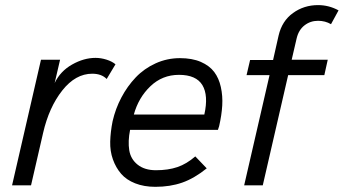

<svg xmlns="http://www.w3.org/2000/svg" viewBox="-20 -720 1335 746"><path d="M26.9 0 139.2 -487.8H213.4L192.4 -397.5Q214.4 -443.4 260 -469.2Q305.7 -495.1 351.1 -495.1Q372.1 -495.1 393.8 -488.3Q415.5 -481.4 428.7 -470.2L394.5 -413.1Q374.5 -433.6 338.4 -433.6Q273.4 -433.6 221.9 -368.4Q170.4 -303.2 147.5 -203.6L100.6 0Z M583.5 5.9Q539.6 5.9 505.4 -7.6Q471.2 -21 450.7 -44.7Q430.2 -68.4 418.7 -100.6Q407.2 -132.8 408.2 -170.2Q409.2 -207.5 417.5 -249Q428.7 -297.9 451.7 -341.3Q474.6 -384.8 507.3 -419.2Q540 -453.6 584.7 -473.9Q629.4 -494.1 679.2 -494.1Q726.6 -494.1 760.3 -479.5Q793.9 -464.8 812.3 -440.4Q830.6 -416 838.1 -381.6Q845.7 -347.2 843.5 -310.1Q841.3 -272.9 831.5 -230L826.7 -215.3H485.4Q476.6 -170.9 482.2 -136.2Q487.8 -101.6 514.9 -80.1Q542 -58.6 585.9 -58.6Q633.3 -58.6 669.2 -70.8Q705.1 -83 738.8 -112.3L783.2 -65.9Q734.9 -26.9 688 -10.5Q641.1 5.9 583.5 5.9ZM500 -274.9H773.9Q790.5 -349.1 766.4 -389.2Q742.2 -429.2 675.3 -429.2Q610.8 -429.2 564.5 -385Q518.1 -340.8 500 -274.9Z M928.7 0 1027.3 -428.2H938L951.7 -486.8H1041L1062.5 -582Q1075.7 -638.7 1118.4 -669.4Q1161.1 -700.2 1215.8 -700.2Q1257.8 -700.2 1295.4 -679.7L1266.1 -626Q1243.7 -639.2 1215.8 -639.2Q1186 -639.2 1163.3 -621.6Q1140.6 -604 1132.8 -571.8L1113.3 -487.8H1253.4L1240.2 -428.2H1099.6L1001 0Z"/></svg>

Font: HK Grotesk Italic
Style: Regular
Weight: 400
Italic angle: -13°
Designer: Alfredo Marco Pradil and Stefan Peev
Foundry: Hanken Design Co.
Version: Version 1.000;PS 001.000;hotconv 1.0.88;makeotf.lib2.5.64775